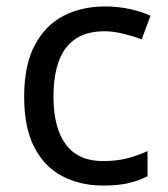

<svg xmlns="http://www.w3.org/2000/svg" viewBox="-20 -566 520 596"><path d="M300 10Q229 10 173.5 -19Q118 -48 86.5 -109Q55 -170 55 -265Q55 -364 88 -426Q121 -488 177.5 -517Q234 -546 306 -546Q347 -546 385 -537.5Q423 -529 447 -517L420 -444Q396 -453 364 -461Q332 -469 304 -469Q146 -469 146 -266Q146 -169 184.5 -117.5Q223 -66 299 -66Q343 -66 376.5 -75Q410 -84 438 -97V-19Q411 -5 378.5 2.5Q346 10 300 10Z"/></svg>

Font: Noto Sans Kharoshthi
Style: Regular
Weight: 400
Designer: Monotype Design Team
Foundry: Monotype Imaging Inc.
Version: Version 2.004; ttfautohint (v1.8.4.7-5d5b)